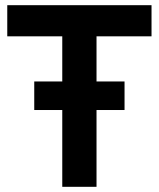

<svg xmlns="http://www.w3.org/2000/svg" viewBox="-20 -720 612 740"><path d="M112 -406H460V-296H112ZM564 -700V-580H352V0H220V-580H8V-700Z"/></svg>

Font: Space Grotesk Variable
Style: Regular
Weight: 400
Designer: Florian Karsten (Space Grotesk), Colophon Foundry (Space Mono)
Foundry: Florian Karsten
Version: Version 1.106